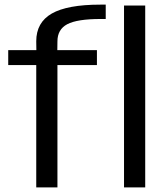

<svg xmlns="http://www.w3.org/2000/svg" viewBox="-20 -809 716 829"><path d="M136.5 0H228V-528H398.5V-592.5H227.5L228 -630.5C228 -664.5 242 -689.5 270.5 -704.5C299 -719.5 347 -727 414.5 -727H436.5V-789H413C318 -789 248 -776 203.5 -750.5C159 -725 136.5 -685 136.5 -631L137 -592.5H15.5V-528H136.5ZM515.5 0H607V-785H515.5Z"/></svg>

Font: Anybody
Style: Regular
Weight: 400
Designer: Tyler Finck
Foundry: Etcetera Type Company
Version: Version 1.110